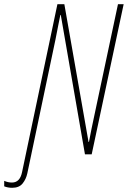

<svg xmlns="http://www.w3.org/2000/svg" viewBox="-119 -734 608 913"><path d="M-61 159Q-28 159 -11.5 138.5Q5 118 11 90L145 -547Q153 -589 158.5 -616Q164 -643 168 -663H170L285 0H317L469 -714H442L329 -182Q322 -151 316 -120.5Q310 -90 304 -59H302L187 -714H154L-14 84Q-24 134 -62 134Q-81 134 -99 126V152Q-82 159 -61 159Z"/></svg>

Font: Noto Sans Display Condensed Thin
Style: Italic
Weight: 250
Width: 3
Italic angle: -12°
Designer: Monotype Design Team
Foundry: Monotype Imaging Inc.
Version: Version 1.900